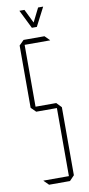

<svg xmlns="http://www.w3.org/2000/svg" viewBox="-94 -877 422 914"><g transform="rotate(-10 116.5 -420.0)"><path d="M67 -676V-700H167L190 -677V-676ZM66 0 43 -23V-24H166V0ZM66 -353 43 -376V-377H166V-353ZM43 -377V-677L66 -700H67V-377ZM166 0V-377H167L190 -353V-24L167 0ZM115 -750 71 -839V-840H95L139 -750ZM116 -750 161 -840H185V-839L139 -750Z"/></g></svg>

Font: Foldit Thin
Style: Regular
Weight: 100
Designer: Sophia Tai
Foundry: Sophia Tai
Version: Version 1.003